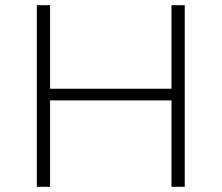

<svg xmlns="http://www.w3.org/2000/svg" viewBox="-20 -720 854 740"><path d="M641 0V-700H692V0ZM122 0V-700H173V0ZM167 -333V-378H647V-333Z"/></svg>

Font: Montserrat Thin Light
Style: Regular
Weight: 300
Version: Version 9.000